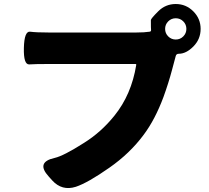

<svg xmlns="http://www.w3.org/2000/svg" viewBox="-20 -886 1040 957"><path d="M358 45Q289 67 240 13L223 -6Q157 -78 253 -99Q297 -109 399 -174Q484 -227 550 -309Q635 -414 659 -562Q660 -567 655 -567H220Q155 -567 126 -565Q97 -563 99 -647Q101 -732 130.5 -728Q160 -724 220 -724H661Q699 -724 726 -728Q733 -729 733 -736Q732 -742 732 -786Q732 -793 768.5 -829.5Q805 -866 856 -866Q907 -866 943.5 -829.5Q980 -793 980 -742Q980 -691 944 -654.5Q908 -618 871 -618Q859 -618 856 -607Q847 -576 837 -536Q820 -472 795 -403Q753 -290 696 -214Q627 -121 525 -50Q418 25 358 45ZM856 -689Q878 -689 893.5 -704.5Q909 -720 909 -742Q909 -764 893.5 -779.5Q878 -795 856 -795Q834 -795 818.5 -779.5Q803 -764 803 -742Q803 -720 818.5 -704.5Q834 -689 856 -689Z"/></svg>

Font: Resource Han Rounded KR Heavy
Style: Regular
Weight: 900
Designer: Cyano Hao (round all glyphs); Ryoko NISHIZUKA 西塚涼子 (kana, bopomofo & ideographs); Paul D. Hunt (Latin, Greek & Cyrillic)
Foundry: Cyano Hao
Version: 0.990